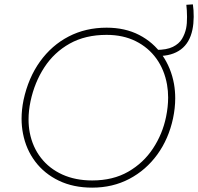

<svg xmlns="http://www.w3.org/2000/svg" viewBox="-20 -852 909 881"><path d="M403 9Q316.5 9 250 -23Q183.5 -55 141.5 -110.8Q99.5 -166.5 85.5 -239Q79 -272.5 79 -307.5Q79 -349 88 -393Q110 -495 163.5 -569.5Q217 -644 295 -684.5Q373 -725 469 -725Q554 -725 618.8 -691.5Q683.5 -658 724.2 -599.5Q765 -541 778.5 -466.5Q784 -434.5 784 -401Q784 -356.5 774 -309Q754 -215 702 -143.2Q650 -71.5 573.5 -31.2Q497 9 403 9ZM403 -24Q498.5 -24 568.5 -64.2Q638.5 -104.5 682.2 -171Q726 -237.5 742 -316Q751.5 -362 751.5 -404.5Q751.5 -435 746.5 -463.5Q734.5 -531.5 697.8 -582.8Q661 -634 603 -663Q545 -692 469 -692Q371.5 -692 300 -652Q228.5 -612 183.5 -543Q138.5 -474 120 -387Q111 -343.5 111 -304Q111 -272.5 116.5 -243.5Q129.5 -177 167.8 -127.8Q206 -78.5 266 -51.2Q326 -24 403 -24ZM705 -595 696 -623Q745 -623 773.2 -637Q801.5 -651 815 -673.5Q828.5 -696 834 -722Q838.5 -744 838.2 -774.8Q838 -805.5 835 -830L865 -832Q869 -806.5 868.8 -774.5Q868.5 -742.5 863 -716Q850.5 -655.5 810 -625.2Q769.5 -595 705 -595Z"/></svg>

Font: Heraclito Thin
Style: Italic
Weight: 100
Italic angle: -12°
Designer: Kostas Bartsokas (font) & Cristiano Sobral (main changes)
Foundry: Kostas Bartsokas (font) & Cristiano Sobral (main changes)
Version: Version 1.00;July 8, 2020;FontCreator 13.0.0.2655 64-bit